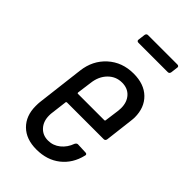

<svg xmlns="http://www.w3.org/2000/svg" viewBox="-211 -742 818 818"><g transform="rotate(45 198.0 -332.5)"><path d="M351 -226H130Q128 -226 126.5 -225Q125 -224 125 -222L116 -149Q115 -144 115 -133Q115 -98 135 -76Q155 -54 187 -54Q218 -54 242 -73.5Q266 -93 277 -124Q282 -133 289 -133L337 -131Q341 -131 343.5 -128Q346 -125 344 -120Q330 -61 286.5 -26.5Q243 8 179 8Q117 8 81.5 -27Q46 -62 46 -121Q46 -137 47 -145L73 -361Q81 -429 128 -471.5Q175 -514 244 -514Q307 -514 343 -479Q379 -444 379 -385Q379 -377 377 -361L362 -236Q360 -226 351 -226ZM142 -356 133 -289Q133 -285 137 -285H296Q300 -285 300 -289L309 -356Q310 -362 310 -372Q310 -408 290 -430Q270 -452 236 -452Q199 -452 173 -425.5Q147 -399 142 -356ZM156 -631 160 -663Q162 -673 171 -673H348Q353 -673 355.5 -670Q358 -667 357 -663L353 -631Q351 -621 342 -621H165Q160 -621 157.5 -624Q155 -627 156 -631Z"/></g></svg>

Font: Barlow Condensed
Style: Italic
Weight: 400
Width: 3
Italic angle: -7°
Designer: Jeremy Tribby
Foundry: Tribby Type
Version: Version 1.408